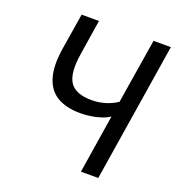

<svg xmlns="http://www.w3.org/2000/svg" viewBox="-128 -810 848 916"><g transform="rotate(20 295.5 -352.5)"><path d="M384 0 431 -297Q413 -285 388.5 -277Q364 -269 337.5 -265Q311 -261 286 -261Q214 -261 168 -288Q122 -315 104.5 -373Q87 -431 101 -520L131 -705H219L191 -526Q175 -425 204 -381.5Q233 -338 315 -338Q349 -338 381.5 -347.5Q414 -357 443 -376L496 -705H584L472 0Z"/></g></svg>

Font: Nunito Sans 10pt Condensed Medium
Style: Italic
Weight: 500
Width: 3
Italic angle: -9°
Designer: Vernon Adams
Foundry: Vernon Adams
Version: Version 3.101;gftools[0.9.27]